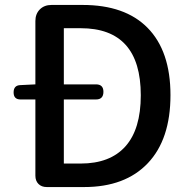

<svg xmlns="http://www.w3.org/2000/svg" viewBox="-20 -756 765 776"><path d="M169 0Q148 0 135.5 -12.5Q123 -25 123 -46V-354H63Q35 -354 35 -382.5Q35 -411 62 -412L123 -415V-671Q123 -700 141 -718Q159 -736 188 -736H314Q485 -736 576 -644Q669 -550 669 -371.5Q669 -193 577.5 -96.5Q486 0 320 0H221ZM238 -95H306Q425 -95 487 -164.5Q549 -234 549 -371Q549 -642 306 -642H238V-415H368Q398 -415 398 -385Q398 -354 368 -354H318H238Z"/></svg>

Font: GenSenRounded JP M
Style: Regular
Weight: 500
Version: Version 1.501;PS 1;hotconv 16.6.51;makeotf.lib2.5.65220